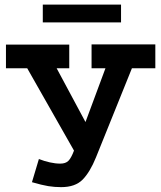

<svg xmlns="http://www.w3.org/2000/svg" viewBox="-20 -780 690 822"><path d="M241.8 21.2Q213.8 21.2 186.8 16.9Q159.8 12.5 116.8 0L146.5 -99.2Q169.8 -90 193.5 -84.8Q217.2 -79.5 237.8 -79.5Q261 -79.5 272.9 -91.5Q284.8 -103.5 296.8 -135.2L96.5 -487.8H5.5V-589H276.5V-487.8H222.5L346 -257.5L431.5 -487.8H372V-589.8H645V-487.8H544.8L390.8 -106Q365.5 -43.5 333.8 -11.1Q302 21.2 241.8 21.2ZM163.2 -760.2H498.2V-684H163.2Z"/></svg>

Font: Podkova VF Beta
Style: Regular
Weight: 400
Designer: Ilya Yudin
Foundry: Cyreal (www.cyreal.org)
Version: Version 2.100